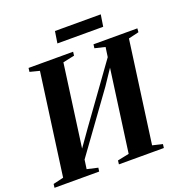

<svg xmlns="http://www.w3.org/2000/svg" viewBox="-166 -1037 1120 1174"><g transform="rotate(-20 394.0 -450.0)"><path d="M-11 0 -8 -24 59.5 -40 150 -702.5 87.5 -718.5 90.5 -743H380.5L377.5 -718.5L302.5 -702.5L222.5 -116.5L198.5 -124L307.5 -278L600.5 -684.5L562.5 -600.5L577 -702.5L510 -718.5L513 -743H798.5L796.5 -718.5L729 -702.5L638.5 -40L703.5 -24.5L700.5 0H408L411 -24.5L486 -40L563.5 -606L589.5 -619.5L493 -475.5L185 -50L227.5 -147.5L212.5 -40L283 -24L279.5 0ZM319.5 -900H617.5L605.5 -823.5H307.5Z"/></g></svg>

Font: Merriweather 120pt
Style: Bold Italic
Weight: 700
Italic angle: -7.8°
Version: Version 2.101